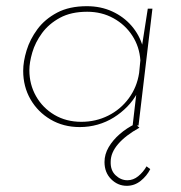

<svg xmlns="http://www.w3.org/2000/svg" viewBox="-20 -406 585 621"><path d="M238 5Q185 5 143.5 -19.5Q102 -44 78.5 -85Q55 -126 55 -177Q55 -207 66 -243Q77 -279 101 -311.5Q125 -344 164.5 -365Q204 -386 261 -386Q306 -386 343 -369Q380 -352 405.5 -322.5Q431 -293 442 -255L437 -243L458 -378H473L428 0H409L423 -120L424 -105Q411 -81 391.5 -61Q372 -41 348 -26Q324 -11 296 -3Q268 5 238 5ZM243 -12Q290 -12 330 -32Q370 -52 396.5 -88Q423 -124 430 -170L434 -211Q431 -255 408 -290.5Q385 -326 347 -347Q309 -368 262 -368Q210 -368 174 -348.5Q138 -329 116 -299Q94 -269 84.5 -236.5Q75 -204 75 -179Q75 -133 96.5 -95Q118 -57 156 -34.5Q194 -12 243 -12ZM390 195Q361 195 339.5 173.5Q318 152 318 118Q318 93 331.5 70Q345 47 367.5 27.5Q390 8 417 -5L431 7Q386 32 362 60Q338 88 338 117Q337 145 354 161Q371 177 392 177Q411 177 427 164Q443 151 454 132L466 141Q455 163 435 179Q415 195 390 195Z"/></svg>

Font: Josefin Sans Thin Thin
Style: Italic
Weight: 250
Italic angle: -7°
Version: Version 2.000